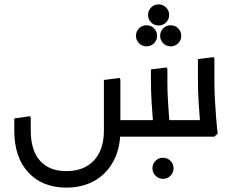

<svg xmlns="http://www.w3.org/2000/svg" viewBox="-20 -622 1066 874"><path d="M282 232Q173 232 109 163Q45 94 45 -28H120Q120 62 162 109.5Q204 157 282 157Q362 157 407.5 108.5Q453 60 453 -28H528Q528 53 496.5 111.5Q465 170 410 201Q355 232 282 232ZM45 -28V-83L117 -93L120 -85V-28ZM453 -28V-258L525 -267L528 -259V-28ZM480 0V-75H901V0ZM676 0 679 -42Q679 -42 676 -74.5Q673 -107 670 -158Q667 -209 667 -265V-306L739 -315L742 -307V-247Q742 -206 744.5 -165Q747 -124 749.5 -89.5Q752 -55 754.5 -34.5Q757 -14 757 -14L742 0ZM890 0 893 -42Q893 -42 890 -74.5Q887 -107 884 -158Q881 -209 881 -265V-353L953 -362L956 -354V-247Q956 -206 958.5 -165Q961 -124 963.5 -89.5Q966 -55 968.5 -34.5Q971 -14 971 -14L956 0ZM647 -411Q627 -411 613 -425Q599 -439 599 -459Q599 -479 613 -493Q627 -507 647 -507Q667 -507 681 -493Q695 -479 695 -459Q695 -439 681 -425Q667 -411 647 -411ZM757 -411Q737 -411 723 -425Q709 -439 709 -459Q709 -479 723 -493Q737 -507 757 -507Q777 -507 791 -493Q805 -479 805 -459Q805 -439 791 -425Q777 -411 757 -411ZM702 -506Q682 -506 668 -520Q654 -534 654 -554Q654 -574 668 -588Q682 -602 702 -602Q722 -602 736 -588Q750 -574 750 -554Q750 -534 736 -520Q722 -506 702 -506ZM722 192Q702 192 688 178Q674 164 674 144Q674 124 688 110Q702 96 722 96Q742 96 756 110Q770 124 770 144Q770 164 756 178Q742 192 722 192Z"/></svg>

Font: Fustat
Style: Regular
Weight: 400
Designer: Mohamed Gaber, Khaled Hosny, Laura Garcia Mut
Foundry: Kief Type Foundry, Alif Type Foundry, Hard Type Foundry
Version: Version 1.007